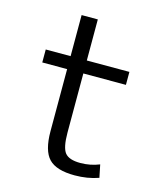

<svg xmlns="http://www.w3.org/2000/svg" viewBox="-106 -769 725 858"><g transform="rotate(15 256.0 -340.0)"><path d="M240 -690V-500H437V-440H240V-167Q240 -97 259 -73.5Q278 -50 330 -50Q376 -50 418 -67L430 -8Q379 10 320 10Q235 10 200 -26.5Q165 -63 165 -153V-440H50V-500H165V-690Z"/></g></svg>

Font: M PLUS 1p
Style: Regular
Weight: 400
Version: Version 1.062